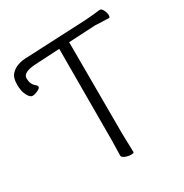

<svg xmlns="http://www.w3.org/2000/svg" viewBox="-182 -833 925 967"><g transform="rotate(-30 280.0 -349.5)"><path d="M447 -697Q470 -699 494 -701Q518 -703 530 -705H533Q542 -705 550 -689Q558 -673 558 -659.5Q558 -646 551 -646L471 -649L317 -641L318 -106L321 0Q321 6 304.5 6Q288 6 271 -1Q254 -8 254 -18L256 -107L257 -637L110 -629Q40 -624 40 -590Q40 -556 62 -538.5Q84 -521 55 -508Q36 -499 22.5 -499Q9 -499 -4 -523.5Q-17 -548 -17 -587.5Q-17 -627 1 -646Q33 -681 101 -681ZM62 -539Z"/></g></svg>

Font: LXGW WenKai Lite Light
Style: Regular
Weight: 300
Designer: LXGW / Fontworks Inc.
Foundry: LXGW / Fontworks Inc.
Version: Version 1.511; March 25, 2025